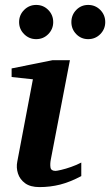

<svg xmlns="http://www.w3.org/2000/svg" viewBox="-20 -743 445 775"><path d="M308.1 -32.2Q263.2 -8.3 222.9 2Q182.6 12.2 139.2 12.2Q102.5 12.2 81.3 -3.4Q60.1 -19 52.5 -42.7Q44.9 -66.4 49.8 -90.8L112.8 -422.9L26.9 -432.1V-466.8L191.9 -500H262.2L185.1 -99.1Q181.6 -81.1 183.8 -67.1Q186 -53.2 204.1 -53.2Q209.5 -53.2 227.3 -57.4Q245.1 -61.5 267.3 -69.3Q289.6 -77.1 308.1 -86.9ZM404.8 -653.8Q404.8 -625.5 384.8 -605.2Q364.7 -585 335.9 -585Q307.6 -585 287.8 -605.2Q268.1 -625.5 268.1 -653.8Q268.1 -682.6 287.8 -702.9Q307.6 -723.1 335.9 -723.1Q364.7 -723.1 384.8 -702.9Q404.8 -682.6 404.8 -653.8ZM194.8 -653.8Q194.8 -625.5 174.8 -605.2Q154.8 -585 126 -585Q97.7 -585 77.4 -605.2Q57.1 -625.5 57.1 -653.8Q57.1 -682.6 77.4 -702.9Q97.7 -723.1 126 -723.1Q154.8 -723.1 174.8 -702.9Q194.8 -682.6 194.8 -653.8Z"/></svg>

Font: Charis
Style: Bold Italic
Weight: 700
Italic angle: -11°
Designer: Walt Agee, Miriam Martin, Annie Olsen, Victor Gaultney, Lorna Priest, Alan Ward, Bob Hallissy, Martin Hosken, Sharon Cor
Foundry: SIL Global
Version: Version 7.000